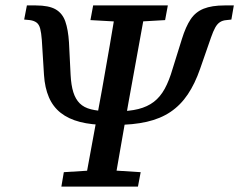

<svg xmlns="http://www.w3.org/2000/svg" viewBox="-20 -687 881 707"><path d="M375 -227Q317 -227 274.5 -238Q232 -249 203.5 -271.5Q175 -294 160 -329Q145 -364 142 -411L134 -540Q132 -566 128 -581.5Q124 -597 114.5 -604Q105 -611 90 -613L69 -615L79 -667H112Q160 -667 185 -652.5Q210 -638 220.5 -608Q231 -578 234 -531L240 -411Q242 -373 250 -347.5Q258 -322 273.5 -306.5Q289 -291 315 -284.5Q341 -278 379 -277ZM404 -227 408 -277Q456 -277 489.5 -285.5Q523 -294 546.5 -312Q570 -330 586.5 -360Q603 -390 616 -435L650 -544Q664 -589 682 -616Q700 -643 730 -655Q760 -667 807 -667H841L832 -615L814 -613Q800 -612 790 -605.5Q780 -599 772.5 -585.5Q765 -572 757 -549L717 -434Q698 -379 671.5 -339.5Q645 -300 608 -275Q571 -250 520.5 -238.5Q470 -227 404 -227ZM206 0 215 -53 343 -61H372L498 -53L488 0ZM290 0 356 -359Q371 -444 384 -519Q397 -594 409 -667H518L453 -309Q438 -222 424.5 -146Q411 -70 399 0ZM313 -613 323 -667H598L588 -613L467 -606H437Z"/></svg>

Font: Source Serif 4 Medium
Style: Italic
Weight: 500
Italic angle: -12°
Designer: Frank Grießhammer
Foundry: Adobe Systems Incorporated
Version: Version 4.004;hotconv 1.0.116;makeotfexe 2.5.65601